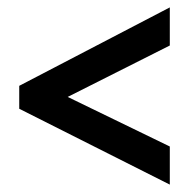

<svg xmlns="http://www.w3.org/2000/svg" viewBox="-20 -618 513 519"><path d="M439 -119 32 -324V-386L439 -598V-495L163 -356L439 -222Z"/></svg>

Font: Avrile Sans Condensed SemiBold
Style: Regular
Weight: 600
Width: 3
Designer: Monotype Design Team
Foundry: Monotype Imaging Inc.
Version: Version 2.001;September 10, 2019;FontCreator 11.5.0.2425 64-